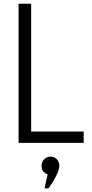

<svg xmlns="http://www.w3.org/2000/svg" viewBox="-20 -770 494 1035"><path d="M80.1 -750H147.9V-61H431.2V0H80.1ZM236.8 169.9Q203.6 157.7 204.1 123Q204.1 103 218 88.6Q231.9 74.2 252.9 74.2Q272.9 74.2 286.4 88.6Q299.8 103 299.8 123Q299.8 143.1 284.9 173.6Q270 204.1 255.9 224.1L241.2 245.1H220.2Z"/></svg>

Font: Oakes Grotesk
Style: Light
Weight: 300
Designer: Samuel Oakes
Foundry: Samuel Oakes
Version: Version 1.0 | wf-rip DC20170320